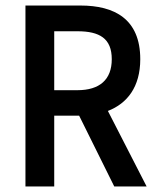

<svg xmlns="http://www.w3.org/2000/svg" viewBox="-20 -674 598 694"><path d="M176 -561H260C340 -561 384 -535 384 -460C384 -386 340 -348 260 -348H176ZM510 0 370 -273C440 -300 487 -360 487 -460C487 -606 393 -654 271 -654H72V0H176V-256H266L393 0Z"/></svg>

Font: Falling Sky
Style: Condensed
Weight: 400
Designer: Paul D. Hunt
Foundry: Adobe Systems Incorporated
Version: Version 1.02